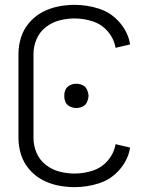

<svg xmlns="http://www.w3.org/2000/svg" viewBox="-20 -763 615 791"><path d="M295 -318Q281 -318 268.5 -324Q256 -330 250 -342Q245 -353 245 -364V-372Q245 -383 250 -394Q256 -406 268.5 -412Q281 -418 295 -418Q308 -418 320.5 -412Q333 -406 338.5 -393.5Q344 -381 345 -368Q344 -355 338.5 -342.5Q333 -330 320.5 -324Q308 -318 295 -318ZM287 8Q253 8 218.5 1Q184 -6 153.5 -22.5Q123 -39 100 -66Q77 -93 66.5 -126.5Q56 -160 56 -195V-540Q56 -575 66.5 -608.5Q77 -642 100 -669Q123 -696 153.5 -712.5Q184 -729 218.5 -736Q253 -743 287 -743Q339 -743 388.5 -727Q438 -711 473 -670.5Q508 -630 516 -580L456 -566Q450 -603 424.5 -633Q399 -663 362 -675Q325 -687 287 -687Q256 -687 225 -679Q194 -671 168.5 -651Q143 -631 130.5 -601.5Q118 -572 118 -540V-195Q118 -163 130.5 -133.5Q143 -104 168.5 -84Q194 -64 225 -56Q256 -48 287 -48Q325 -48 362 -60Q399 -72 424.5 -102Q450 -132 456 -169L516 -155Q508 -105 473 -64.5Q438 -24 388.5 -8Q339 8 287 8Z"/></svg>

Font: Jozsika Light
Style: Regular
Weight: 300
Monospace: yes
Designer: Belleve Invis
Foundry: Belleve Invis
Version: 2.1.0